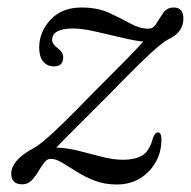

<svg xmlns="http://www.w3.org/2000/svg" viewBox="-20 -483 509 512"><path d="M410.5 -111Q410.5 -61 376.8 -26Q343 9 291.5 9Q259 9 232.5 -1.2Q206 -11.5 184.5 -25.2Q163 -39 145.8 -49.2Q128.5 -59.5 115.5 -59.5Q105.5 -59.5 97.8 -49.2Q90 -39 82 -25.5Q74 -12 64 -1.8Q54 8.5 39.5 8.5Q10 8.5 10 -20.5Q10 -36.5 23.5 -53.2Q37 -70 67 -86.5Q79 -92.5 98 -108.2Q117 -124 147.8 -154Q178.5 -184 226.5 -233.5Q278 -285 311.8 -319.2Q345.5 -353.5 362 -372Q338.5 -374.5 303.2 -383Q268 -391.5 233.2 -399.2Q198.5 -407 175 -407Q119 -407 119 -376.5Q119 -365.5 135 -353.5Q148.5 -343.5 148.5 -330Q148.5 -306 123.5 -306Q106 -306 95.2 -319Q84.5 -332 84.5 -356Q84.5 -398 114.8 -430.5Q145 -463 197.5 -463Q239.5 -463 270.8 -448.8Q302 -434.5 327.2 -420.5Q352.5 -406.5 375.5 -406.5Q389 -406.5 397.2 -420.5Q405.5 -434.5 415.5 -448.8Q425.5 -463 443 -463Q469 -463 469 -433.5Q469 -396.5 428.5 -378Q419.5 -373.5 402 -359Q384.5 -344.5 352.2 -313Q320 -281.5 267 -227Q214 -173.5 182 -142Q150 -110.5 130 -89.5Q160 -88.5 191 -80.5Q222 -72.5 252 -64.8Q282 -57 307.5 -57Q341.5 -57 360.5 -69.2Q379.5 -81.5 388 -115.5Q393.5 -130 401 -130Q410.5 -130 410.5 -111Z"/></svg>

Font: Fraunces 9pt S000 Light
Style: Italic
Weight: 300
Italic angle: -16°
Version: Version 1.000; ttfautohint (v1.8.3)